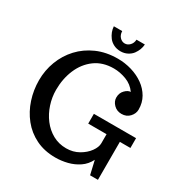

<svg xmlns="http://www.w3.org/2000/svg" viewBox="-208 -1080 1198 1253"><g transform="rotate(30 390.5 -453.5)"><path d="M384.8 13.2Q301.8 13.2 237.5 -18.6Q173.3 -50.3 129.6 -105Q85.9 -159.7 63.5 -228.5Q41 -297.4 41 -371.1Q41 -445.8 66.9 -514.2Q92.8 -582.5 141.8 -635.5Q190.9 -688.5 260.5 -719.2Q330.1 -750 417.5 -750Q471.7 -750 522.5 -734.9Q573.2 -719.7 613.3 -691.2Q653.3 -662.6 676.8 -621.8Q700.2 -581.1 700.2 -529.8Q700.2 -499.5 677.2 -474.4Q654.3 -449.2 616.2 -449.2Q581.1 -449.2 557.6 -472.9Q534.2 -496.6 534.2 -525.9Q534.2 -560.1 555.9 -582Q577.6 -604 598.1 -604Q568.4 -646 520.8 -663.8Q473.1 -681.6 426.8 -681.6Q343.8 -681.6 286.1 -639.2Q228.5 -596.7 198.7 -526.4Q168.9 -456.1 168.9 -372.1Q168.9 -316.9 186.3 -263.7Q203.6 -210.4 236.1 -167.7Q268.6 -125 314.2 -99.6Q359.9 -74.2 416 -74.2Q467.8 -74.2 509.3 -97.9Q550.8 -121.6 575 -155Q599.1 -188.5 599.1 -217.8V-286.1H460.9V-359.9H778.8V-286.1H699.2V0H640.1L616.2 -103Q594.7 -60.1 557.1 -34.7Q519.5 -9.3 474.6 2Q429.7 13.2 384.8 13.2ZM406.2 -799.8Q377.9 -799.8 355 -811.3Q332 -822.8 317.9 -841.3Q290.5 -877.9 288.1 -919.9H351.1Q351.6 -892.1 367.7 -875Q383.8 -857.9 405.3 -857.9Q425.8 -857.9 442.1 -874.5Q458.5 -891.1 460 -918H522.9Q520.5 -878.4 494.1 -841.8Q480.5 -823.7 457.5 -811.8Q434.6 -799.8 406.2 -799.8Z"/></g></svg>

Font: Trocchi
Style: Regular
Weight: 400
Designer: Vernon Adams
Foundry: Vernon Adams
Version: Version 1.101; ttfautohint (v1.8.4.7-5d5b);gftools[0.9.27]